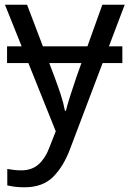

<svg xmlns="http://www.w3.org/2000/svg" viewBox="-20 -556 550 816"><path d="M500 -359V-288H10V-359ZM1 -536H95L211 -231Q226 -191 238 -154.5Q250 -118 256 -85H260Q266 -110 279 -150.5Q292 -191 306 -232L415 -536H510L279 74Q251 150 206.5 195Q162 240 84 240Q60 240 42 237.5Q24 235 11 232V162Q22 164 37.5 166Q53 168 70 168Q116 168 144.5 142Q173 116 189 73L217 2Z"/></svg>

Font: Noto Sans IKEA
Style: Regular
Weight: 400
Designer: Monotype Design Team
Foundry: Monotype Imaging Inc.
Version: Version 2.001